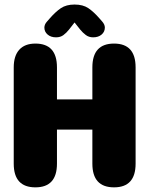

<svg xmlns="http://www.w3.org/2000/svg" viewBox="-20 -816 659 846"><path d="M387 -519Q387 -624 482.5 -624Q577.5 -624 577.5 -519V-95Q577.5 9.5 482.5 9.5Q387 9.5 387 -95V-245H231V-95Q231 9.5 136 9.5Q40.5 9.5 40.5 -95V-519Q40.5 -570 65 -597Q89.5 -624 136 -624Q231 -624 231 -519V-378H387ZM430 -721.5Q442 -708 442 -694.5Q442 -676 427.8 -663.8Q413.5 -651.5 390.5 -651.5Q371.5 -651.5 358 -661.8Q344.5 -672 333.5 -685.5L308.5 -717L284 -685.5Q272.5 -671 259.2 -661.2Q246 -651.5 227 -651.5Q204 -651.5 189.8 -663.8Q175.5 -676 175.5 -694.5Q175.5 -700.5 178.2 -707.5Q181 -714.5 187.5 -721.5L198 -733.5Q224.5 -764 248.2 -780Q272 -796 308.5 -796Q345.5 -796 369 -780.2Q392.5 -764.5 419.5 -733.5Z"/></svg>

Font: Sono Monospace ExtraBold
Style: Regular
Weight: 800
Version: Version 2.112